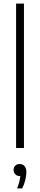

<svg xmlns="http://www.w3.org/2000/svg" viewBox="-20 -828 224 1074"><path d="M70 0V-808H114V0ZM127.5 135.5Q127.5 155 121.5 179.2Q115.5 203.5 104 226H75.5Q91 188 93.5 157H92Q76 157 66 147.5Q56 138 56 122.5Q56 108 65.2 98.8Q74.5 89.5 90 89.5Q107.5 89.5 117.5 101.2Q127.5 113 127.5 135.5Z"/></svg>

Font: Encode Sans Condensed ExLight
Style: Regular
Weight: 275
Width: 3
Designer: Multiple Designers
Foundry: Impallari Type
Version: Version 2.000